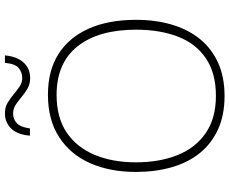

<svg xmlns="http://www.w3.org/2000/svg" viewBox="-98 -846 954 799"><g transform="rotate(-90 379.5 -447.0)"><path d="M696 -358Q696 -277 676 -209.5Q656 -142 616.5 -93Q577 -44 517.5 -17Q458 10 379 10Q300 10 240.5 -17Q181 -44 141.5 -93Q102 -142 82.5 -210Q63 -278 63 -359Q63 -467 99.5 -549.5Q136 -632 208 -678.5Q280 -725 384 -725Q485 -725 554 -681Q623 -637 659.5 -555Q696 -473 696 -358ZM103 -359Q103 -261 133 -186Q163 -111 224.5 -68.5Q286 -26 380 -26Q474 -26 535.5 -67.5Q597 -109 626 -184Q655 -259 655 -358Q655 -515 585.5 -602Q516 -689 384 -689Q289 -689 227 -647Q165 -605 134 -530.5Q103 -456 103 -359ZM214 -800Q216 -826 223.5 -845.5Q231 -865 243 -877.5Q255 -890 271 -897Q287 -904 307 -904Q332 -904 350.5 -893Q369 -882 385.5 -868Q402 -854 418.5 -843Q435 -832 454 -832Q477 -832 495 -846.5Q513 -861 517 -904H548Q543 -853 518 -826Q493 -799 453 -799Q429 -799 410 -810Q391 -821 374.5 -835Q358 -849 342 -859.5Q326 -870 305 -870Q284 -870 267 -855.5Q250 -841 244 -800Z"/></g></svg>

Font: Noto Sans Khmer ExtraLight
Style: Regular
Weight: 250
Version: Version 2.003